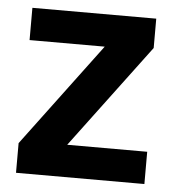

<svg xmlns="http://www.w3.org/2000/svg" viewBox="-43 -552 540 593"><g transform="rotate(5 227.0 -256.0)"><path d="M28 0H426V-100H178L418 -421V-512H34V-412H267L28 -92Z"/></g></svg>

Font: Fog Sans
Style: Bold
Weight: 700
Foundry: Intel Corporation
Version: Version 1.00